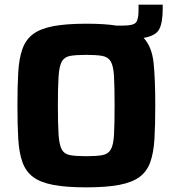

<svg xmlns="http://www.w3.org/2000/svg" viewBox="-20 -798 743 826"><path d="M351 8Q265 8 209.5 -2.5Q154 -13 122.5 -36.5Q91 -60 76.5 -100.5Q62 -141 58.5 -201Q55 -261 55 -344Q55 -427 58.5 -487Q62 -547 76.5 -587.5Q91 -628 122.5 -651.5Q154 -675 209.5 -685.5Q265 -696 351 -696Q430 -696 480 -688H511Q554 -688 565 -701.5Q576 -715 576 -752V-778H680V-761Q680 -702 665.5 -673Q651 -644 598 -635Q634 -596 641 -525.5Q648 -455 648 -344Q648 -261 644.5 -201Q641 -141 626.5 -100.5Q612 -60 580 -36.5Q548 -13 492.5 -2.5Q437 8 351 8ZM351 -126Q395 -126 420 -130.5Q445 -135 456.5 -154.5Q468 -174 470.5 -219Q473 -264 473 -344Q473 -424 470.5 -469Q468 -514 456.5 -533.5Q445 -553 420 -557.5Q395 -562 351 -562Q307 -562 282 -557.5Q257 -553 246 -533.5Q235 -514 232 -469Q229 -424 229 -344Q229 -264 232 -219Q235 -174 246 -154.5Q257 -135 282 -130.5Q307 -126 351 -126Z"/></svg>

Font: Saira
Style: Bold
Weight: 700
Designer: Hector Gatti with collaboration of the Omnibus-Type team
Foundry: Omnibus-Type
Version: Version 1.100; ttfautohint (v1.8.3)